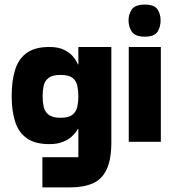

<svg xmlns="http://www.w3.org/2000/svg" viewBox="-20 -619 766 838"><path d="M165 199V67H322V-56H320Q320 -56 313.5 -46Q307 -36 293 -23Q279 -10 255 0Q231 10 195 10Q133 10 97 -15.5Q61 -41 46 -88Q31 -135 31 -199Q31 -268 46.5 -316Q62 -364 98 -389Q134 -414 195 -414Q233 -414 257.5 -402.5Q282 -391 295.5 -376Q309 -361 314.5 -349.5Q320 -338 320 -338H322V-414H466V0Q466 77 445.5 120.5Q425 164 384.5 181.5Q344 199 284 199ZM244 -105Q280 -105 296.5 -118.5Q313 -132 317.5 -153.5Q322 -175 322 -199Q322 -223 317.5 -244.5Q313 -266 296.5 -279Q280 -292 244 -292Q209 -292 192 -279Q175 -266 170.5 -244.5Q166 -223 166 -199Q166 -175 170.5 -153.5Q175 -132 192 -118.5Q209 -105 244 -105Z M542 0V-414H682V0ZM612 -459Q570 -459 555.5 -480.5Q541 -502 541 -530Q541 -557 555.5 -578Q570 -599 612 -599Q654 -599 667.5 -578Q681 -557 681 -530Q681 -502 667.5 -480.5Q654 -459 612 -459Z"/></svg>

Font: Darker Grotesque Light Black
Style: Regular
Weight: 900
Version: Version 1.000;gftools[0.9.28]